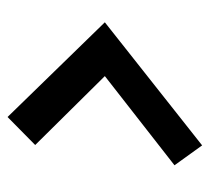

<svg xmlns="http://www.w3.org/2000/svg" viewBox="-44 -510 568 521"><g transform="rotate(90 240.5 -249.0)"><path d="M297 15 40 -249 374 -513 428 -438 186 -249 373 -60Z"/></g></svg>

Font: Andada
Style: Bold Italic
Weight: 700
Italic angle: -8.29999°
Designer: Carolina Giovagnoli
Foundry: Carolina Giovagnoli
Version: Version 1.003